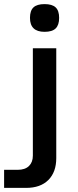

<svg xmlns="http://www.w3.org/2000/svg" viewBox="-80 -735 378 935"><path d="M6 92Q42 92 61 73.5Q80 55 80 23V-500H194V35Q194 103 155.5 141.5Q117 180 47 180H-60V92ZM137 -580Q66 -580 66 -648Q66 -683 83 -699Q100 -715 137 -715Q174 -715 191 -699Q208 -683 208 -648Q208 -613 191 -596.5Q174 -580 137 -580Z"/></svg>

Font: Fivo Sans Med
Style: Regular
Weight: 450
Designer: Alexander Slobzheninov
Foundry: Alexander Slobzheninov
Version: 1.0